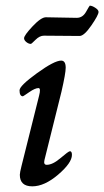

<svg xmlns="http://www.w3.org/2000/svg" viewBox="-20 -644 368 678"><path d="M89 -489Q81 -489 73 -495.5Q65 -502 65 -509Q65 -519 95 -551Q125 -583 142 -583Q154 -583 196 -582Q238 -581 251 -581Q272 -581 284 -602.5Q296 -624 297 -624Q305 -624 316.5 -616.5Q328 -609 328 -602Q328 -591 302.5 -554Q277 -517 261 -517Q248 -517 198 -517.5Q148 -518 135 -518Q120 -518 105.5 -503.5Q91 -489 89 -489ZM196 -430Q212 -430 212 -405Q212 -385 197 -320L137 -79Q133 -62 145 -62Q166 -62 194 -86Q222 -110 227 -110Q234 -110 234 -97Q234 -69 185.5 -27.5Q137 14 94 14Q50 14 50 -27Q50 -34 56 -58L118 -306Q125 -333 116 -333Q104 -333 83 -318.5Q62 -304 61 -304Q49 -304 49 -325Q49 -341 110.5 -385.5Q172 -430 196 -430Z"/></svg>

Font: EB Garamond 08
Style: Italic
Weight: 400
Italic angle: -14°
Version: Version 0.016